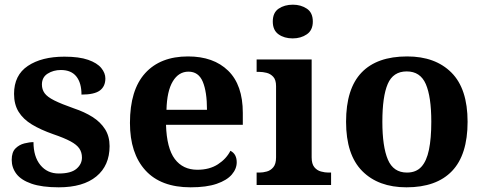

<svg xmlns="http://www.w3.org/2000/svg" viewBox="-20 -790 2064 820"><path d="M231 10Q159 10 114.5 -5.5Q70 -21 50 -47.5Q30 -74 30 -107Q30 -140 46 -156Q62 -172 84 -177.5Q106 -183 123 -183Q123 -121 152.5 -85Q182 -49 231 -49Q283 -49 306.5 -69Q330 -89 330 -117Q330 -139 319 -155.5Q308 -172 281 -186.5Q254 -201 207 -217Q153 -236 116 -258.5Q79 -281 59.5 -312.5Q40 -344 40 -389Q40 -469 99 -508.5Q158 -548 255 -548Q318 -548 356.5 -534.5Q395 -521 412.5 -499.5Q430 -478 430 -455Q430 -421 406.5 -403.5Q383 -386 328 -386Q328 -436 306 -463.5Q284 -491 240 -491Q208 -491 183.5 -475.5Q159 -460 159 -429Q159 -408 170.5 -392Q182 -376 212 -361Q242 -346 296 -327Q341 -312 375 -290.5Q409 -269 428.5 -238.5Q448 -208 448 -166Q448 -83 391.5 -36.5Q335 10 231 10Z M794 10Q667 10 601 -62.5Q535 -135 535 -265Q535 -406 600 -477.5Q665 -549 783 -549Q892 -549 954.5 -488Q1017 -427 1017 -308V-257H689Q692 -157 726.5 -111Q761 -65 823 -65Q875 -65 911 -88.5Q947 -112 964 -146Q978 -139 984.5 -126.5Q991 -114 991 -97Q991 -69 970 -44.5Q949 -20 905.5 -5Q862 10 794 10ZM864 -321Q864 -398 846 -441Q828 -484 785 -484Q743 -484 718 -442.5Q693 -401 691 -321Z M1076 0V-53H1088Q1103 -53 1119.5 -57.5Q1136 -62 1147.5 -76Q1159 -90 1159 -118V-422Q1159 -449 1147 -462Q1135 -475 1118.5 -479Q1102 -483 1088 -483H1076V-536H1311V-118Q1311 -90 1322.5 -76Q1334 -62 1351 -57.5Q1368 -53 1382 -53H1394V0ZM1230 -626Q1194 -626 1169.5 -643.5Q1145 -661 1145 -698Q1145 -736 1170 -753Q1195 -770 1231 -770Q1265 -770 1290.5 -753Q1316 -736 1316 -698Q1316 -661 1290.5 -643.5Q1265 -626 1230 -626Z M1716 10Q1596 10 1527 -59.5Q1458 -129 1458 -270Q1458 -411 1524 -480Q1590 -549 1719 -549Q1839 -549 1908 -480Q1977 -411 1977 -270Q1977 -129 1910.5 -59.5Q1844 10 1716 10ZM1718 -53Q1757 -53 1779.5 -77.5Q1802 -102 1812 -150.5Q1822 -199 1822 -270Q1822 -377 1798.5 -431Q1775 -485 1717 -485Q1659 -485 1636 -431.5Q1613 -378 1613 -270Q1613 -164 1636.5 -108.5Q1660 -53 1718 -53Z"/></svg>

Font: Noto Serif Tamil
Style: Bold
Weight: 700
Designer: Indian Type Foundry, Tom Grace, and the Monotype Design Team
Foundry: Monotype Imaging Inc.
Version: Version 2.003